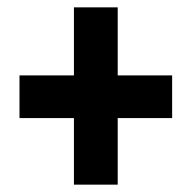

<svg xmlns="http://www.w3.org/2000/svg" viewBox="-20 -699 522 522"><path d="M181 -197V-378H33V-494H181V-679H300V-494H448V-378H300V-197Z"/></svg>

Font: Noto Sans Kannada UI ExtraCondensed ExtraBold
Style: Regular
Weight: 800
Width: 2
Designer: Jelle Bosma - Monotype Design Team
Foundry: Monotype Imaging Inc.
Version: Version 2.005; ttfautohint (v1.8.4.7-5d5b)